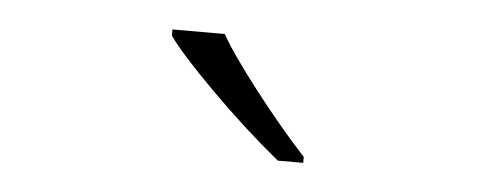

<svg xmlns="http://www.w3.org/2000/svg" viewBox="-28 -813 632 253"><g transform="rotate(5 288.5 -686.0)"><path d="M378.9 -606H345.2Q298.3 -644.5 253.2 -689.7Q208 -734.9 191.9 -757.8V-766.1H261.2Q273.9 -742.7 309.3 -696.8Q344.7 -650.9 378.9 -613.8Z"/></g></svg>

Font: JBL Sans
Style: Light
Weight: 300
Version: Version 1.10